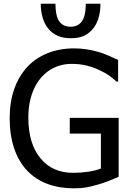

<svg xmlns="http://www.w3.org/2000/svg" viewBox="-20 -1001 707 1035"><path d="M521.5 -981Q521.5 -939 511.2 -904.5Q501 -870.1 481.9 -846.7Q459.5 -819.8 431.4 -807.4Q403.3 -794.9 360.8 -794.9Q282.7 -794.9 240.2 -846.7Q220.2 -871.1 210 -905.3Q199.7 -939.5 199.7 -981H278.8Q278.8 -916 299.1 -886.5Q319.3 -856.9 360.8 -856.9Q400.9 -856.9 421.6 -886.5Q442.4 -916 442.4 -981ZM127 -80.6Q80.6 -129.4 56.4 -200.9Q32.2 -272.5 32.2 -364.3Q32.2 -451.2 56.6 -520.8Q81.1 -590.3 127.4 -640.6Q171.9 -688.5 236.8 -714.4Q301.8 -740.2 378.9 -740.2Q446.3 -740.2 513.7 -720.2Q535.6 -713.9 564.5 -701.4Q593.3 -689 616.7 -677.7V-561H608.4Q586.4 -581.1 567.4 -594.5Q548.3 -607.9 516.6 -622.6Q485.4 -638.2 447.3 -647.5Q409.2 -656.7 367.2 -656.7Q297.9 -656.7 244.6 -620.8Q191.4 -585 162.1 -519.3Q132.8 -453.6 132.8 -367.2Q132.8 -225.1 199.2 -146.5Q230.5 -108.4 274.7 -88.9Q318.8 -69.3 374 -69.3Q416.5 -69.3 456.8 -75.4Q497.1 -81.5 523.9 -92.8V-280.8H356V-365.7H619.6V-48.3Q554.2 -19 512.2 -7.3Q473.1 4.4 444.8 9.3Q416.5 14.2 377.9 14.2Q299.8 14.2 236.1 -9.5Q172.4 -33.2 127 -80.6Z"/></svg>

Font: SG Kara Bold
Style: Regular
Weight: 400
Designer: Damoon Khanjanzadeh
Version: Version 1.000